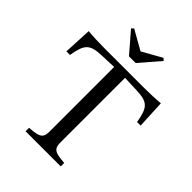

<svg xmlns="http://www.w3.org/2000/svg" viewBox="-254 -1044 1174 1174"><g transform="rotate(45 333.0 -457.0)"><path d="M304 -771H362L474 -901L460 -914L334 -843H332L206 -914L192 -901ZM286 -102C286 -55 271 -39 212 -33L181 -30V0H485V-30L454 -33C395 -39 380 -55 380 -102V-661L486 -657C582 -653 605 -630 623 -522H654L645 -706C601 -702 544 -700 501 -700H165C114 -700 59 -702 21 -706L12 -522H43C61 -630 84 -653 180 -657L286 -661Z"/></g></svg>

Font: Hedvig Letters Serif 24pt
Style: Regular
Weight: 400
Designer: Alexander Örn & Tor Weibull
Foundry: Kanon Foundry
Version: Version 1.000